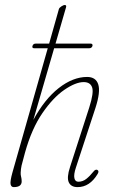

<svg xmlns="http://www.w3.org/2000/svg" viewBox="-20 -739 454 766"><path d="M109.5 -555.5Q112.5 -565 122 -565H176L215 -703Q216.5 -708 224.8 -713.5Q233 -719 238.5 -719Q246 -719 243.5 -710L201.5 -565H341.5Q350.5 -565 349 -556Q346 -546.5 336 -546.5H196L113 -260.5Q157.5 -343 214.2 -387.5Q271 -432 327.5 -432Q362.5 -432 372 -402.2Q381.5 -372.5 361 -309L283 -71Q273.5 -42.5 276.8 -28.2Q280 -14 292.5 -14Q310 -14 324.2 -25.2Q338.5 -36.5 352.5 -54Q361 -65 368.5 -61Q376.5 -56.5 369.5 -45Q338 7.5 289.5 7.5Q263.5 7.5 254.5 -11.5Q245.5 -30.5 259.5 -73L336 -310Q355 -369.5 347.5 -390.5Q340 -411.5 314 -411.5Q282 -411.5 237 -380.8Q192 -350 149.2 -287.8Q106.5 -225.5 80 -131Q69.5 -93.5 66.2 -79.2Q63 -65 62.5 -50.5Q62 -42 64.2 -33.8Q66.5 -25.5 66.5 -15.5Q66.5 7.5 35 7.5Q24.5 7.5 22.2 -4.2Q20 -16 29.5 -50.5L170.5 -546.5H116.5Q107 -546.5 109.5 -555.5Z"/></svg>

Font: Fraunces 144pt S100 Thin
Style: Italic
Weight: 100
Italic angle: -16°
Version: Version 1.000; ttfautohint (v1.8.3)